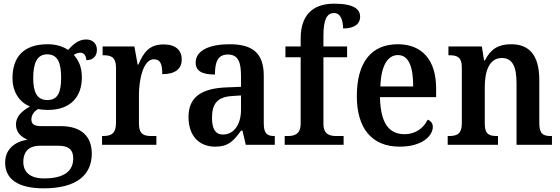

<svg xmlns="http://www.w3.org/2000/svg" viewBox="-20 -789 3051 1046"><path d="M218 237C396 237 480 165 480 48C480 -41 429 -102 309 -102H203C167 -102 151 -113 151 -138C151 -165 169 -185 188 -195C199 -192 226 -190 240 -190C367 -190 426 -264 426 -367C426 -426 407 -462 382 -490C392 -496 403 -502 418 -502C437 -502 450 -485 450 -461C492 -461 508 -488 508 -518C508 -548 488 -574 449 -574C404 -574 374 -542 351 -517C325 -535 287 -548 240 -548C109 -548 48 -479 48 -363C48 -288 86 -232 143 -209C96 -182 67 -153 67 -111C67 -65 99 -41 130 -28C62 -18 8 23 8 97C8 186 77 237 218 237ZM238 -244C181 -244 161 -287 161 -364C161 -444 181 -493 237 -493C295 -493 313 -446 313 -365C313 -286 295 -244 238 -244ZM220 183C142 183 107 147 107 93C107 23 154 5 196 5H298C352 5 379 25 379 74C379 138 336 183 220 183Z M536 0H832V-48H805C766 -48 737 -56 737 -115V-273C737 -354 760 -466 818 -466C854 -466 864 -440 864 -385C934 -385 970 -413 970 -465C970 -514 939 -547 871 -547C794 -547 762 -504 734 -437H730L712 -536H539V-488H543C584 -488 612 -479 612 -420V-120C612 -57 581 -48 540 -48H536Z M1152 10C1225 10 1253 -22 1293 -77H1301L1319 0H1477V-48H1474C1432 -48 1417 -64 1417 -119V-376C1417 -502 1354 -548 1230 -548C1127 -548 1046 -517 1046 -448C1046 -402 1081 -383 1151 -383C1151 -450 1166 -492 1221 -492C1280 -492 1293 -447 1293 -374V-316L1216 -313C1076 -308 1007 -259 1007 -152C1007 -42 1071 10 1152 10ZM1194 -56C1153 -56 1135 -88 1135 -147C1135 -222 1162 -261 1246 -266L1293 -269V-191C1293 -110 1254 -56 1194 -56Z M1531 0H1852V-48H1812C1777 -48 1742 -56 1742 -116V-477H1871V-536H1742V-593C1742 -679 1759 -718 1800 -718C1839 -718 1849 -671 1849 -634C1916 -634 1942 -662 1942 -698C1942 -736 1912 -769 1801 -769C1678 -769 1618 -701 1618 -579V-536H1535V-477H1618V-116C1618 -56 1581 -48 1549 -48H1531Z M2157 10C2283 10 2338 -51 2338 -98C2338 -118 2325 -132 2310 -137C2289 -94 2247 -58 2184 -58C2098 -58 2053 -119 2050 -260H2356V-307C2356 -465 2277 -548 2147 -548C2005 -548 1924 -452 1924 -265C1924 -91 2005 10 2157 10ZM2231 -318H2052C2056 -428 2090 -489 2148 -489C2208 -489 2231 -422 2231 -318Z M2419 0H2693V-48H2688C2647 -48 2621 -56 2621 -114V-314C2621 -397 2643 -473 2714 -473C2774 -473 2794 -422 2794 -336V0H2987V-48H2982C2941 -48 2918 -57 2918 -119V-353C2918 -489 2863 -548 2765 -548C2695 -548 2653 -522 2622 -460H2617L2605 -536H2423V-488H2428C2469 -488 2496 -479 2496 -422V-118C2496 -57 2467 -48 2425 -48H2419Z"/></svg>

Font: Noto Serif Khmer SemiCondensed SemiBold
Style: Regular
Weight: 600
Width: 4
Designer: Danh Hong and the Monotype Design Team
Foundry: Monotype Imaging Inc.
Version: Version 2.004